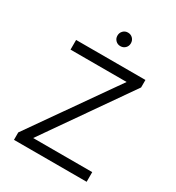

<svg xmlns="http://www.w3.org/2000/svg" viewBox="-208 -1018 1048 1143"><g transform="rotate(30 316.0 -446.0)"><path d="M64.5 0V-51L473 -633.5H87.5V-700H564V-648.5L158 -66.5H564V0ZM333.5 -799.5Q314 -799.5 300.8 -812.8Q287.5 -826 287.5 -845.5Q287.5 -865.5 300.8 -879Q314 -892.5 333.5 -892.5Q353.5 -892.5 366.8 -879Q380 -865.5 380 -845.5Q380 -826 366.8 -812.8Q353.5 -799.5 333.5 -799.5Z"/></g></svg>

Font: Overpass Light
Style: Regular
Weight: 300
Designer: Delve Withrington, Dave Bailey, Thomas Jockin
Foundry: Delve Fonts LLC
Version: Version 4.000; ttfautohint (v1.8.3)